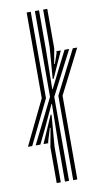

<svg xmlns="http://www.w3.org/2000/svg" viewBox="-90 -843 485 887"><g transform="rotate(-10 152.0 -400.0)"><path d="M140.5 0V-180.5L143.5 -364.2H141.5L97 -268.2L58.2 -188H36.2L140.5 -397.5V-800H159.8V-613.5L156.8 -430.5H158.8L209.8 -532L244.2 -600H266L159.8 -394.2V0ZM101.8 0V-167.5L118 -256.5H114.8L96.5 -196.8L95.2 -188H73L128.8 -315.5H133.2L121 -167V0ZM179.2 0V-396L283 -600H303.8L198.5 -392.8V0ZM0 -188 101.8 -398V-800H121V-394.8L20 -188ZM167 -476.8 178.8 -625.5 179.2 -800H198.5V-615L185.8 -543.5H188.8L205.8 -592.2V-600H226.8L171.5 -476.8Z"/></g></svg>

Font: Big Shoulders Inline Text Thin SemiBold
Style: Regular
Weight: 600
Version: Version 2.002